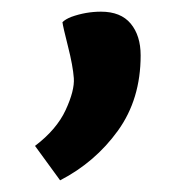

<svg xmlns="http://www.w3.org/2000/svg" viewBox="-20 -161 321 329"><path d="M87 -123Q92 -128 102 -132Q127 -141 153 -141Q187 -141 204 -120.5Q221 -100 221 -66Q221 9 182 63Q143 117 83 148L40 89Q77 61 92.5 27.5Q108 -6 106.5 -27Q105 -48 96.5 -81.5Q88 -115 87 -123Z"/></svg>

Font: Amaranth
Style: Regular
Weight: 400
Designer: Gesine Todt
Foundry: Gesine Todt
Version: Version 1.000